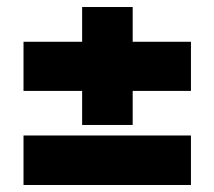

<svg xmlns="http://www.w3.org/2000/svg" viewBox="-20 -601 611 547"><path d="M47 -342H214V-245H358V-342H524V-482H358V-581H214V-482H47ZM47 -74H524V-215H47Z"/></svg>

Font: MV Cash ExtraBold
Style: Regular
Weight: 800
Designer: Rodrigo Fuenzalida
Foundry: fragTYPE
Version: Version 1.100;Glyphs 3.1.2 (3151)